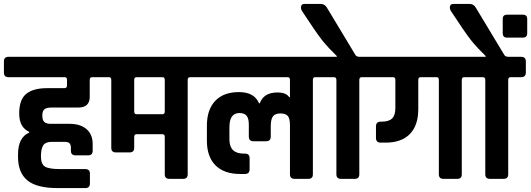

<svg xmlns="http://www.w3.org/2000/svg" viewBox="-50 -913 2711 980"><path d="M-6 -519Q-30 -519 -30 -542V-600Q-30 -623 -6 -623H469Q493 -623 493 -600V-542Q493 -519 469 -519H420Q408 -519 408 -505V-419Q408 -364 349 -364H211Q187 -364 176.5 -355Q166 -346 166 -323Q166 -300 176 -290.5Q186 -281 208 -281H304Q360 -281 391.5 -254Q423 -227 423 -178V-143Q423 -120 399 -120H336Q312 -120 312 -143V-157Q312 -175 304.5 -182Q297 -189 279 -189H215Q183 -189 171.5 -172.5Q160 -156 159 -121V-114Q159 -76 179 -63Q199 -50 257 -50H385Q409 -50 409 -27V24Q409 47 385 47H244Q137 47 89.5 7.5Q42 -32 42 -113V-124Q42 -212 99 -236V-240Q48 -263 48 -334Q48 -405 84 -434Q120 -463 189 -463H279Q292 -463 292 -477V-505Q292 -518 282 -519Z M791 -344V-505Q791 -518 781 -519H647Q635 -519 635 -505V-344Q635 -330 647 -330H779Q791 -330 791 -344ZM779 -228H647Q635 -228 635 -214V-158Q635 -135 611 -135H542Q518 -135 518 -158V-505Q518 -518 508 -519H457Q433 -519 433 -543V-601Q433 -623 457 -623H974Q998 -623 998 -600V-543Q998 -519 974 -519H920Q908 -519 908 -505V-23Q908 0 884 0H815Q791 0 791 -23V-214Q791 -228 779 -228Z M1366 -441Q1411 -441 1426 -417H1430V-505Q1430 -518 1420 -519H962Q938 -519 938 -543V-600Q938 -623 962 -623H1613Q1637 -623 1637 -600V-543Q1637 -519 1613 -519H1559Q1547 -519 1547 -505V-23Q1547 0 1523 0H1454Q1430 0 1430 -23V-273Q1430 -308 1419 -321Q1408 -334 1381.5 -334Q1355 -334 1343.5 -319.5Q1332 -305 1332 -268V-216Q1332 -192 1308 -192H1244Q1220 -192 1220 -216V-277Q1220 -309 1208.5 -322.5Q1197 -336 1172 -336Q1121 -336 1121 -264V-201Q1121 -129 1194 -129H1200Q1224 -129 1224 -106V-49Q1224 -25 1200 -25H1176Q1094 -25 1050 -69Q1006 -113 1006 -195V-272Q1006 -353 1048.5 -398Q1091 -443 1169.5 -443Q1248 -443 1272 -386H1276Q1296 -441 1366 -441Z M1785 -623H1850Q1874 -623 1874 -600V-543Q1874 -519 1850 -519H1796Q1784 -519 1784 -505V-23Q1784 0 1760 0H1691Q1667 0 1667 -23V-505Q1667 -519 1655 -519H1601Q1577 -519 1577 -543V-600Q1577 -623 1601 -623H1669V-627Q1635 -661 1631 -665.5Q1627 -670 1613 -685.5Q1599 -701 1591 -712Q1562 -749 1492 -856Q1486 -865 1486 -874Q1486 -893 1505 -893H1586Q1607 -893 1618 -875Q1762 -635 1765 -631Q1772 -623 1785 -623Z M1838 -623H2373Q2397 -623 2397 -600V-543Q2397 -519 2373 -519H2319Q2307 -519 2307 -505V-23Q2307 0 2283 0H2214Q2190 0 2190 -23V-505Q2190 -518 2180 -519H2097Q2085 -519 2085 -505V-356Q2085 -273 2042 -229Q1999 -185 1918 -185H1893Q1869 -185 1869 -209V-268Q1869 -292 1893 -292H1898Q1935 -292 1951.5 -308.5Q1968 -325 1968 -361V-505Q1968 -518 1958 -519H1838Q1814 -519 1814 -543V-600Q1814 -623 1838 -623Z M2538 -838H2619Q2641 -838 2641 -816V-744Q2641 -721 2619 -721H2538Q2516 -721 2516 -744V-816Q2516 -838 2538 -838ZM2545 -623H2610Q2634 -623 2634 -600V-543Q2634 -519 2610 -519H2556Q2544 -519 2544 -505V-23Q2544 0 2520 0H2451Q2427 0 2427 -23V-505Q2427 -519 2415 -519H2361Q2337 -519 2337 -543V-600Q2337 -623 2361 -623H2429V-627Q2395 -661 2391 -665.5Q2387 -670 2373 -685.5Q2359 -701 2351 -712Q2322 -749 2252 -856Q2246 -865 2246 -874Q2246 -893 2265 -893H2346Q2367 -893 2378 -875Q2522 -635 2525 -631Q2532 -623 2545 -623Z"/></svg>

Font: Rajdhani
Style: Bold
Weight: 700
Designer: Satya Rajpurohit, Jyotish Sonowal
Foundry: Indian Type Foundry
Version: Version 1.201 February 1, 2022